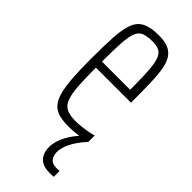

<svg xmlns="http://www.w3.org/2000/svg" viewBox="-235 -553 786 786"><g transform="rotate(45 158.0 -160.5)"><path d="M167 8Q132 8 109 1Q86 -6 71.5 -24Q57 -42 49.5 -72Q42 -102 39 -147Q36 -192 36 -254Q36 -329 39 -379.5Q42 -430 53.5 -460.5Q65 -491 91.5 -504.5Q118 -518 164 -518Q197 -518 217.5 -510Q238 -502 251 -484.5Q264 -467 270 -436.5Q276 -406 277.5 -361.5Q279 -317 279 -256V-242H76Q76 -177 79 -135Q82 -93 91.5 -69.5Q101 -46 120 -37Q139 -28 172 -28Q187 -28 205 -30Q223 -32 239.5 -35Q256 -38 269 -42V-5Q259 -2 242 1Q225 4 205.5 6Q186 8 167 8ZM239 -257V-297Q239 -359 235.5 -396.5Q232 -434 223.5 -452Q215 -470 200 -476Q185 -482 163 -482Q134 -482 116 -475Q98 -468 89.5 -446.5Q81 -425 78.5 -384.5Q76 -344 76 -277H259ZM247 197Q219 197 202 187.5Q185 178 177.5 161Q170 144 170 124Q170 90 190 53Q210 16 244 -15L269 -5Q252 13 238 33.5Q224 54 215.5 75Q207 96 207 117Q207 136 217.5 149.5Q228 163 253 163Q256 163 259.5 163Q263 163 270 162V196Q263 197 258.5 197Q254 197 247 197Z"/></g></svg>

Font: Saira UltraCondensed ExtraLight
Style: Regular
Weight: 250
Width: 1
Designer: Hector Gatti with collaboration of the Omnibus-Type team
Foundry: Omnibus-Type
Version: Version 1.101